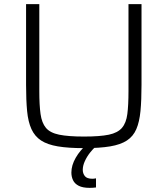

<svg xmlns="http://www.w3.org/2000/svg" viewBox="-20 -708 811 928"><path d="M386 8Q310 8 259.5 -0.5Q209 -9 178.5 -29Q148 -49 132 -84Q116 -119 111 -171.5Q106 -224 106 -298V-688H170V-267Q170 -200 176 -157Q182 -114 202 -90Q222 -66 266 -57Q310 -48 386 -48Q463 -48 506 -57Q549 -66 569.5 -90Q590 -114 595.5 -157Q601 -200 601 -267V-688H664V-298Q664 -224 659 -171.5Q654 -119 639 -84Q624 -49 593.5 -29Q563 -9 512.5 -0.5Q462 8 386 8ZM413 200Q380 200 360.5 190Q341 180 333 163Q325 146 325 126Q325 91 346 54.5Q367 18 400 -10L443 0Q430 11 415 30Q400 49 390 71Q380 93 380 113Q380 130 390 143Q400 156 427 156Q430 156 434 155.5Q438 155 444 154V198Q436 199 429 199.5Q422 200 413 200Z"/></svg>

Font: Saira SemiExpanded Light
Style: Regular
Weight: 300
Width: 6
Designer: Hector Gatti with collaboration of the Omnibus-Type team
Foundry: Omnibus-Type
Version: Version 1.101